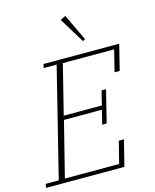

<svg xmlns="http://www.w3.org/2000/svg" viewBox="-142 -1025 897 1114"><g transform="rotate(-15 306.5 -467.5)"><path d="M-2 -23H76L238 -675H160L165 -698H620L582 -545H551L583 -674H275L201 -378H430L451 -463H478L430 -270H403L424 -354H196L113 -24H439L472 -155H503L464 0H-7ZM328 -919 360 -935 435 -775 421 -767Z"/></g></svg>

Font: IBM Plex Serif ExtLt
Style: Italic
Weight: 200
Italic angle: -14°
Designer: Mike Abbink, Paul van der Laan, Pieter van Rosmalen
Foundry: Bold Monday
Version: Version 3.001